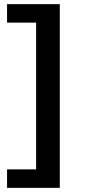

<svg xmlns="http://www.w3.org/2000/svg" viewBox="-20 -725 427 925"><path d="M14 180V91H154V-616H14V-705H268V180Z"/></svg>

Font: Nunito Sans 7pt SemiExpanded SemiBold
Style: Regular
Weight: 600
Width: 6
Designer: Vernon Adams
Foundry: Vernon Adams
Version: Version 3.101;gftools[0.9.27]